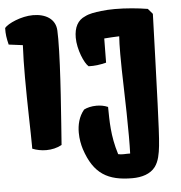

<svg xmlns="http://www.w3.org/2000/svg" viewBox="-62 -816 1022 1086"><g transform="rotate(-5 449.0 -273.0)"><path d="M95.7 -4.9C119.6 4.9 147 10.3 174.8 10.3C205.1 10.3 236.3 3.4 262.7 -11.2C271.5 -135.7 296.4 -442.9 296.4 -609.9C296.4 -627.4 295.9 -644 295.4 -658.2C292.5 -724.1 237.3 -756.8 165 -756.8C98.1 -756.8 21.5 -722.2 2.4 -698.2C1.5 -662.6 4.9 -641.1 14.2 -603L93.8 -592.8C90.8 -536.6 89.8 -473.6 89.8 -410.2C89.8 -254.9 95.7 -96.2 95.7 -23.9ZM380.4 22C427.7 166.5 507.8 210.9 646 210.9C699.2 210.9 748.5 196.3 776.4 159.2C799.3 128.4 806.6 86.9 811.5 42.5C821.3 -43 828.6 -344.2 833 -441.4C835 -488.3 839.8 -638.2 841.8 -705.1L815.9 -735.4C760.7 -744.6 691.9 -751 629.9 -751C602.1 -751 575.2 -749.5 551.8 -746.6C514.2 -742.2 482.9 -737.3 459 -724.6C416.5 -707 395.5 -667 395.5 -608.9C395.5 -542 430.2 -460.4 454.1 -441.4C489.7 -440.4 516.1 -443.8 554.2 -453.1L555.7 -590.3C584 -592.8 615.7 -594.2 641.1 -595.2C639.2 -571.3 638.2 -535.6 638.2 -493.7C638.2 -438 639.6 -371.6 641.6 -306.6C644.5 -209 646.5 -107.4 646.5 -27.8C646.5 11.2 646 44.9 645 70.8C636.7 69.8 622.6 71.3 607.4 71.3C597.2 71.3 586.4 70.8 577.1 68.4C543 -40 544.9 -123 543.5 -202.6C522.5 -211.9 500 -215.3 478.5 -215.3C450.7 -215.3 424.8 -209 407.2 -199.7C376 -162.6 365.7 -115.7 365.7 -72.3C365.7 -36.1 372.6 -2.4 380.4 22Z"/></g></svg>

Font: Kavoon
Style: Regular
Weight: 400
Designer: Viktoriya Grabowska
Foundry: Viktoriya Grabowska
Version: Version 1.002